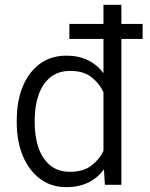

<svg xmlns="http://www.w3.org/2000/svg" viewBox="-20 -770 625 800"><path d="M49.8 -258.8V-269Q49.8 -350.1 75.2 -410.6Q100.6 -471.2 147 -504.6Q193.4 -538.1 256.3 -538.1Q308.1 -538.1 346.7 -519Q385.3 -500 411.1 -465.3V-607.9H269V-670.4H411.1V-750H485.8V-670.4H574.2V-607.9H485.8V0H417L413.1 -64.5Q387.2 -28.8 347.9 -9.5Q308.6 9.8 255.4 9.8Q193.4 9.8 147 -24.9Q100.6 -59.6 75.2 -120.1Q49.8 -180.7 49.8 -258.8ZM124.5 -269V-258.8Q124.5 -201.7 140.1 -155.3Q155.8 -108.9 188.5 -81.5Q221.2 -54.2 272 -54.2Q325.7 -54.2 359.1 -78.9Q392.6 -103.5 411.1 -141.1V-386.2Q394 -422.4 361.1 -448.5Q328.1 -474.6 272.9 -474.6Q221.7 -474.6 188.7 -447Q155.8 -419.4 140.1 -372.8Q124.5 -326.2 124.5 -269Z"/></svg>

Font: Vazirmatn UI FD Light
Style: Regular
Weight: 300
Designer: Saber Rastikerdar
Foundry: Saber Rastikerdar
Version: Version 33.003